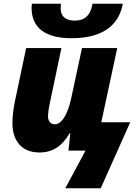

<svg xmlns="http://www.w3.org/2000/svg" viewBox="-20 -812 756 1035"><path d="M366 -606C548 -606 623 -688 642 -792H479C467 -725 434 -701 383 -701C338 -701 307 -720 307 -767C307 -774 308 -784 309 -792H152C151 -787 150 -776 150 -772C150 -660 226 -606 366 -606ZM332 203H523L682 -153H526L612 -553H422L364 -283C343 -185 308 -142 276 -142C256 -142 239 -156 239 -183C239 -207 244 -236 248 -253L311 -553H121L59 -259C52 -224 47 -184 47 -147C47 -62 90 10 193 10C263 10 315 -24 355 -93H359L349 0H441Z"/></svg>

Font: Noto Sans UI Black
Style: Italic
Weight: 900
Italic angle: -372°
Designer: Monotype Design Team
Foundry: Monotype Imaging Inc.
Version: Version 1.901